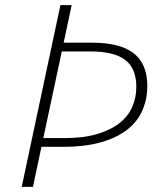

<svg xmlns="http://www.w3.org/2000/svg" viewBox="-20 -731 608 751"><path d="M260.3 -710.9 229 -564H340.8Q449.2 -564 502.7 -522.7Q556.2 -481.4 556.2 -394.5Q556.2 -345.2 538.1 -301.8Q520 -258.3 480.5 -226.1Q440.9 -193.8 377.7 -175.3Q314.5 -156.7 224.6 -156.7H142.1L108.9 0H64.9L216.3 -710.9ZM221.7 -529.8 149.4 -190.9H231.9Q308.6 -190.9 362.1 -207.3Q415.5 -223.6 449.2 -251Q482.9 -278.3 498 -314.7Q513.2 -351.1 513.2 -391.1Q513.2 -463.4 469.7 -496.6Q426.3 -529.8 333.5 -529.8Z"/></svg>

Font: Ufes Sans Thin
Style: Italic
Weight: 100
Designer: Ricardo Esteves & Thais Bronze
Foundry: ProDesignUfes - Ricardo Esteves, Thais Bronze
Version: Version 2.0